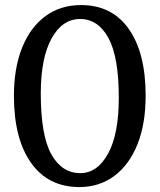

<svg xmlns="http://www.w3.org/2000/svg" viewBox="-20 -729 630 758"><path d="M300 -709Q422 -709 488.5 -614.5Q555 -520 555 -351.5Q555 -239.5 522.5 -158.8Q490 -78 431 -34.2Q372 9.5 293.5 9.5Q170.5 9.5 102.8 -85.8Q35 -181 35 -350.5Q35 -461.5 67.8 -542Q100.5 -622.5 160 -665.8Q219.5 -709 300 -709ZM449 -342.5Q449 -504.5 408 -579.2Q367 -654 296 -654Q226 -654 183.5 -577Q141 -500 141 -359.5Q141 -195 182.5 -120.2Q224 -45.5 297 -45.5Q364.5 -45.5 406.8 -122.8Q449 -200 449 -342.5Z"/></svg>

Font: Fraunces 144pt S100
Style: Regular
Weight: 400
Version: Version 1.000; ttfautohint (v1.8.3)